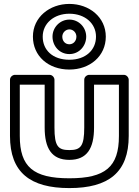

<svg xmlns="http://www.w3.org/2000/svg" viewBox="-20 -920 712 980"><path d="M198 -733C198 -799.6 254.5 -850 334 -850C414.5 -850 470 -799.7 470 -733C470 -664.7 417.3 -615 334 -615C248.8 -615 198 -664.4 198 -733ZM148 -733C148 -633.6 227.2 -565 334 -565C438.7 -565 520 -633.3 520 -733C520 -832.3 435.5 -900 334 -900C233.5 -900 148 -832.4 148 -733ZM248 -733C248 -686.1 282.8 -644 334 -644C384 -644 420 -685.7 420 -733C420 -780.3 382.3 -820 334 -820C286.8 -820 248 -780.7 248 -733ZM298 -733C298 -753.3 315.2 -770 334 -770C353.7 -770 370 -753.7 370 -733C370 -710.3 354 -694 334 -694C313.2 -694 298 -709.9 298 -733ZM208 -488V-269C208 -163.4 243.2 -104 334 -104C424.8 -104 460 -163.4 460 -269V-488H587V-226C587 -68.1 517.9 -10 334 -10C150.1 -10 81 -68.1 81 -226V-488ZM258 -513C258 -523.7 248.1 -538 233 -538H56C45.3 -538 31 -528.1 31 -513V-226C31 -39.9 133.9 40 334 40C534.1 40 637 -39.9 637 -226V-513C637 -523.7 627.1 -538 612 -538H435C424.3 -538 410 -528.1 410 -513V-269C410 -172.6 391.2 -154 334 -154C276.8 -154 258 -172.6 258 -269Z"/></svg>

Font: Hussar Ekologiczny
Style: Regular
Weight: 400
Foundry: Cannot Into Space Fonts
Version: Version 0.97